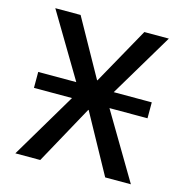

<svg xmlns="http://www.w3.org/2000/svg" viewBox="-107 -831 899 931"><g transform="rotate(15 342.0 -365.0)"><path d="M57 -330V-410H248L57 -730H184L343 -445H345L504 -730H627L436 -410H627V-330H436L632 0H503L341 -295H339L177 0H52L248 -330Z"/></g></svg>

Font: M PLUS 1p Medium
Style: Regular
Weight: 500
Version: Version 1.062